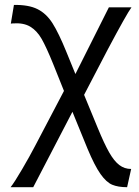

<svg xmlns="http://www.w3.org/2000/svg" viewBox="-20 -528 571 787"><path d="M252.4 -314.5 289.1 -224.6 426.3 -498H519Q499.5 -471.7 421.4 -324.7L324.7 -139.2L380.9 -2.9Q407.2 61 427.5 96.7Q447.8 132.3 469 148.4Q490.2 164.6 517.6 164.6L501 239.3Q463.9 239.3 439.9 229.2Q416 219.2 392.1 185.5Q368.2 151.9 338.9 82L276.9 -69.8L116.2 239.3H23.4Q38.1 221.2 70.3 166.3Q102.5 111.3 123.5 70.8L242.2 -155.3L197.8 -266.1Q169.9 -335 150.6 -368.7Q131.3 -402.3 104 -418.7Q76.7 -435.1 33.2 -432.1Q30.3 -432.1 24.4 -431.2L37.1 -507.8Q97.2 -508.8 133.5 -490.7Q169.9 -472.7 195.3 -432.6Q220.7 -392.6 252.4 -314.5Z"/></svg>

Font: Lesson One Light
Style: Regular
Weight: 300
Designer: But Ko, Victor Gaultney, Annie Olsen, Julie Remington, Don Collingsworth, Eric Hays, Becca Hirsbrunner
Version: Version 1.100